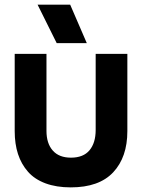

<svg xmlns="http://www.w3.org/2000/svg" viewBox="-20 -791 609 823"><path d="M283.2 12.2Q221.7 12.2 175 -5.1Q128.4 -22.5 99.9 -54.9Q71.3 -87.4 57.1 -130.9Q43 -174.3 43 -229V-560.1H179.2V-230Q179.2 -176.3 206.1 -145.8Q232.9 -115.2 284.2 -115.2Q337.4 -115.2 363.8 -147Q390.1 -178.7 390.1 -233.9V-560.1H525.9V-229Q525.9 -117.2 465.3 -52.5Q404.8 12.2 283.2 12.2ZM141.1 -771H280.8L352.1 -606H223.1Z"/></svg>

Font: TASA Explorer
Style: Bold
Weight: 700
Designer: Weizhong Zhang
Foundry: Local Remote
Version: Version 1.000;Glyphs 3.1.2 (3151)